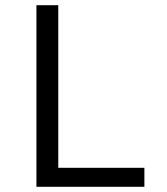

<svg xmlns="http://www.w3.org/2000/svg" viewBox="-20 -718 640 738"><path d="M120 0V-698H204V-73H535V0Z"/></svg>

Font: Lilex Nerd Font
Style: Regular
Weight: 400
Designer: Mike Abbink, Paul van der Laan, Pieter van Rosmalen, Mikhael Khrustik
Foundry: Mikhael Khrustik
Version: Version 2.400; ttfautohint (v1.8.4.7-5d5b);Nerd Fonts 3.3.0